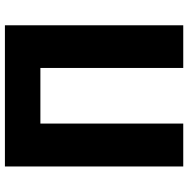

<svg xmlns="http://www.w3.org/2000/svg" viewBox="-12 -772 784 801"><g transform="rotate(-90 380.5 -372.0)"><path d="M86 0H265V-596H497V0H675V-744H86Z"/></g></svg>

Font: Noto Sans CJK KR Black
Style: Regular
Weight: 900
Designer: Ryoko NISHIZUKA (kana & ideographs); Paul D. Hunt (Latin, Greek & Cyrillic); Wenlong ZHANG (bopomofo); Sandoll Communica
Foundry: Adobe Systems Incorporated
Version: Version 1.004;PS 1.004;hotconv 1.0.82;makeotf.lib2.5.63406